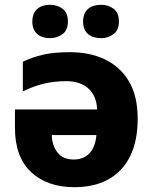

<svg xmlns="http://www.w3.org/2000/svg" viewBox="-20 -779 643 809"><path d="M116.2 -688C116.2 -639.6 148.9 -618.2 190.4 -618.2C210.9 -618.2 228.5 -624 243.7 -635.3C258.8 -646.5 266.1 -664.1 266.1 -688C266.1 -712.9 258.8 -731 243.7 -742.2C228.5 -753.4 210.9 -758.8 190.4 -758.8C148.9 -758.8 116.2 -737.3 116.2 -688ZM330.1 -688C330.1 -639.6 361.8 -618.2 406.2 -618.2C426.3 -618.2 443.4 -624 458.5 -635.3C473.6 -646.5 481 -664.1 481 -688C481 -712.9 473.6 -731 458.5 -742.2C443.4 -753.4 426.3 -758.8 406.2 -758.8C361.8 -758.8 330.1 -737.3 330.1 -688ZM274.9 -559.1C230.5 -559.1 192.9 -555.7 162.1 -548.8C131.3 -541.5 103 -531.7 76.2 -519V-394C137.2 -423.3 190.9 -437 259.8 -437C341.3 -437 386.7 -390.1 389.2 -317.9H43V-240.2C43 -158.7 65.4 -96.7 110.8 -54.2C155.8 -11.7 217.3 9.8 294.9 9.8C452.6 9.8 560.1 -84 560.1 -277.8C560.1 -342.8 547.9 -395.5 522.9 -437C473.6 -519.5 384.3 -559.1 274.9 -559.1ZM386.2 -210C380.4 -139.6 343.3 -106.9 291 -106.9C260.3 -106.9 237.3 -116.7 222.2 -136.7C207 -156.2 198.7 -180.7 198.2 -210Z"/></svg>

Font: Noto Reveo Sans
Style: Regular
Weight: 800
Designer: Monotype Design Team
Foundry: Monotype Imaging Inc.
Version: Version 2.007